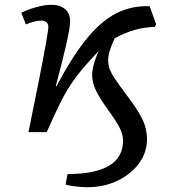

<svg xmlns="http://www.w3.org/2000/svg" viewBox="-20 -552 723 802"><path d="M345 230Q321 230 293 226.5Q265 223 254 219L262 175Q494 175 494 35Q494 12 481.5 -14.5Q469 -41 435 -88Q396 -142 380.5 -174.5Q365 -207 365 -238Q365 -258 372 -284Q379 -310 392 -339Q353 -298 324.5 -264Q296 -230 272.5 -194Q249 -158 226.5 -111.5Q204 -65 175 0H99Q123 -118 142 -213.5Q161 -309 171.5 -369Q182 -429 182 -438Q182 -466 152 -466Q128 -466 88 -450L69 -499Q101 -514 134.5 -523Q168 -532 195 -532Q232 -532 252.5 -513.5Q273 -495 273 -463Q273 -439 257.5 -369.5Q242 -300 213 -193L216 -192Q281 -315 341.5 -389.5Q402 -464 466 -496.5Q530 -529 605 -526L632 -451L627 -440Q581 -438 541 -426.5Q501 -415 459 -392Q443 -356 437.5 -337.5Q432 -319 432 -299Q432 -282 437.5 -265.5Q443 -249 458.5 -225.5Q474 -202 503 -163Q538 -117 558 -84.5Q578 -52 586 -25Q594 2 594 30Q594 85 560.5 130.5Q527 176 470.5 203Q414 230 345 230Z"/></svg>

Font: Literata 7pt
Style: Italic
Weight: 400
Italic angle: -2°
Designer: Latin by Veronika Burian and Jose Scaglione. Greek by Irene Vlachou. Cyrillic by Vera Evstafieva
Foundry: TypeTogether
Version: Version 3.002